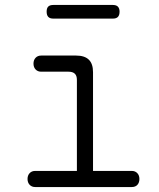

<svg xmlns="http://www.w3.org/2000/svg" viewBox="-20 -754 640 774"><path d="M511 -65Q525 -65 533.5 -56Q542 -47 542 -32.5Q542 -18 534 -9Q526 0 511 0H122Q108 0 99.5 -9Q91 -18 91 -32.5Q91 -47 99.5 -56Q108 -65 122 -65H290V-432Q290 -449 281.5 -457Q273 -465 256 -465H146Q132 -465 123.5 -474Q115 -483 115 -497.5Q115 -512 123.5 -521Q132 -530 146 -530H287Q321 -530 338 -513.5Q355 -497 355 -463V-65ZM195 -679Q181 -679 174.5 -686Q168 -693 168 -707Q168 -721 174.5 -727.5Q181 -734 195 -734H435Q449 -734 455.5 -727Q462 -720 462 -707Q462 -693 455.5 -686Q449 -679 435 -679Z"/></svg>

Font: Maple Mono NL ExtraLight
Style: Regular
Weight: 275
Monospace: yes
Designer: subframe7536
Version: Version 7.000